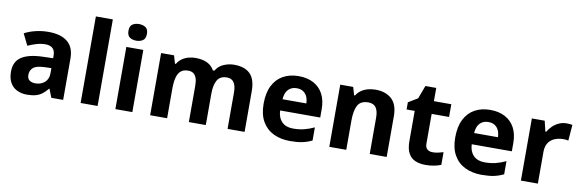

<svg xmlns="http://www.w3.org/2000/svg" viewBox="-53 -1205 5028 1660"><g transform="rotate(10 2461.5 -375.0)"><path d="M301.8 -557.1Q411.6 -557.1 470.2 -509.3Q528.8 -461.4 528.8 -363.8V0H424.8L396 -74.2H392.1Q368.7 -44.9 344.2 -26.4Q319.8 -7.8 288.1 1Q256.3 9.8 210.9 9.8Q162.6 9.8 124.3 -8.8Q85.9 -27.3 64 -65.7Q42 -104 42 -163.1Q42 -250 103 -291.3Q164.1 -332.5 286.1 -336.9L380.9 -339.8V-363.8Q380.9 -406.7 358.4 -426.8Q335.9 -446.8 295.9 -446.8Q256.3 -446.8 218.3 -435.5Q180.2 -424.3 142.1 -407.2L92.8 -507.8Q136.2 -530.8 190.2 -543.9Q244.1 -557.1 301.8 -557.1ZM380.9 -252.9 323.2 -251Q251 -249 222.9 -225.1Q194.8 -201.2 194.8 -162.1Q194.8 -127.9 214.8 -113.5Q234.9 -99.1 267.1 -99.1Q314.9 -99.1 347.9 -127.4Q380.9 -155.8 380.9 -208Z M831.1 0H682.1V-759.8H831.1Z M1136.2 -545.9V0H987.3V-545.9ZM1062 -759.8Q1095.2 -759.8 1119.1 -744.4Q1143.1 -729 1143.1 -687Q1143.1 -645.5 1119.1 -629.6Q1095.2 -613.8 1062 -613.8Q1028.3 -613.8 1004.6 -629.6Q981 -645.5 981 -687Q981 -729 1004.6 -744.4Q1028.3 -759.8 1062 -759.8Z M1933.6 -556.2Q2026.4 -556.2 2074 -508.5Q2121.6 -460.9 2121.6 -356V0H1972.2V-318.8Q1972.2 -377.4 1952.1 -407.2Q1932.1 -437 1890.1 -437Q1831.1 -437 1806.2 -394.8Q1781.2 -352.5 1781.2 -273.9V0H1632.3V-318.8Q1632.3 -357.9 1623.5 -384.3Q1614.7 -410.6 1596.7 -423.8Q1578.6 -437 1550.3 -437Q1508.8 -437 1485.1 -416.3Q1461.4 -395.5 1451.4 -355.2Q1441.4 -314.9 1441.4 -256.8V0H1292.5V-545.9H1406.2L1426.3 -476.1H1434.6Q1451.2 -504.4 1476.3 -522Q1501.5 -539.6 1531.7 -547.9Q1562 -556.2 1593.3 -556.2Q1653.3 -556.2 1695.1 -536.6Q1736.8 -517.1 1759.3 -476.1H1772.5Q1796.9 -518.1 1841.6 -537.1Q1886.2 -556.2 1933.6 -556.2Z M2499.5 -556.2Q2575.2 -556.2 2629.9 -527.1Q2684.6 -498 2714.4 -442.9Q2744.1 -387.7 2744.1 -308.1V-235.8H2392.1Q2394.5 -172.9 2429.9 -137Q2465.3 -101.1 2528.3 -101.1Q2580.6 -101.1 2624 -111.8Q2667.5 -122.6 2713.4 -144V-28.8Q2672.9 -8.8 2628.7 0.5Q2584.5 9.8 2521.5 9.8Q2439.5 9.8 2376.2 -20.5Q2313 -50.8 2277.1 -112.8Q2241.2 -174.8 2241.2 -269Q2241.2 -364.7 2273.7 -428.5Q2306.2 -492.2 2364.3 -524.2Q2422.4 -556.2 2499.5 -556.2ZM2500.5 -450.2Q2457 -450.2 2428.5 -422.4Q2399.9 -394.5 2395.5 -335H2604.5Q2604 -368.2 2592.5 -394Q2581.1 -419.9 2558.3 -435.1Q2535.6 -450.2 2500.5 -450.2Z M3175.3 -556.2Q3262.7 -556.2 3315.9 -508.5Q3369.1 -460.9 3369.1 -356V0H3220.2V-318.8Q3220.2 -377.4 3199 -407.2Q3177.7 -437 3132.3 -437Q3064 -437 3039.1 -390.6Q3014.2 -344.2 3014.2 -256.8V0H2865.2V-545.9H2979L2999 -476.1H3007.3Q3024.9 -504.4 3051 -522Q3077.1 -539.6 3109.1 -547.9Q3141.1 -556.2 3175.3 -556.2Z M3752.4 -108.9Q3776.9 -108.9 3800 -113.8Q3823.2 -118.7 3846.2 -126V-15.1Q3822.3 -4.4 3786.9 2.7Q3751.5 9.8 3709.5 9.8Q3660.6 9.8 3621.8 -6.1Q3583 -22 3560.8 -61.3Q3538.6 -100.6 3538.6 -170.9V-434.1H3467.3V-497.1L3549.3 -546.9L3592.3 -662.1H3687.5V-545.9H3840.3V-434.1H3687.5V-170.9Q3687.5 -139.6 3705.3 -124.3Q3723.1 -108.9 3752.4 -108.9Z M4181.6 -556.2Q4257.3 -556.2 4312 -527.1Q4366.7 -498 4396.5 -442.9Q4426.3 -387.7 4426.3 -308.1V-235.8H4074.2Q4076.7 -172.9 4112.1 -137Q4147.5 -101.1 4210.4 -101.1Q4262.7 -101.1 4306.2 -111.8Q4349.6 -122.6 4395.5 -144V-28.8Q4355 -8.8 4310.8 0.5Q4266.6 9.8 4203.6 9.8Q4121.6 9.8 4058.3 -20.5Q3995.1 -50.8 3959.2 -112.8Q3923.3 -174.8 3923.3 -269Q3923.3 -364.7 3955.8 -428.5Q3988.3 -492.2 4046.4 -524.2Q4104.5 -556.2 4181.6 -556.2ZM4182.6 -450.2Q4139.2 -450.2 4110.6 -422.4Q4082 -394.5 4077.6 -335H4286.6Q4286.1 -368.2 4274.7 -394Q4263.2 -419.9 4240.5 -435.1Q4217.8 -450.2 4182.6 -450.2Z M4852.1 -556.2Q4863.3 -556.2 4878.2 -554.9Q4893.1 -553.7 4902.3 -551.8L4891.1 -412.1Q4883.8 -414.6 4870.4 -415.8Q4856.9 -417 4847.2 -417Q4818.4 -417 4791.3 -409.7Q4764.2 -402.3 4742.7 -386Q4721.2 -369.6 4708.7 -343Q4696.3 -316.4 4696.3 -277.8V0H4547.4V-545.9H4660.2L4682.1 -454.1H4689.5Q4705.6 -481.9 4729.7 -505.1Q4753.9 -528.3 4784.9 -542.2Q4815.9 -556.2 4852.1 -556.2Z"/></g></svg>

Font: Wonky
Style: Regular
Weight: 400
Designer: Monotype Design Team
Foundry: Monotype Imaging Inc.
Version: Version 3.000